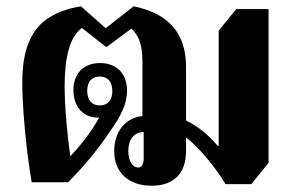

<svg xmlns="http://www.w3.org/2000/svg" viewBox="-20 -581 939 612"><path d="M573 -100V-143C612 -114 669 -45 699 6H781L836 -62V-552H733L677 -483V-116H674C645 -150 615 -176 573 -197V-368C573 -480 512 -539 406 -561L317 -491L238 -561C94 -537 51 -453 51 -316C51 -257 60 -122 81 0H197C245 -48 294 -106 336 -170C362 -208 385 -246 385 -292C385 -346 352 -380 299 -380C248 -380 214 -348 214 -294C214 -240 246 -206 293 -206H296C272 -162 236 -116 204 -83C194 -154 186 -242 186 -306C186 -398 202 -463 241 -492L317 -432H321L399 -490C419 -469 434 -448 434 -383V-211C380 -206 344 -161 344 -100C344 -31 390 11 463 11C532 11 573 -26 573 -100ZM298 -245C273 -245 258 -262 258 -291C258 -321 273 -337 298 -337C323 -337 338 -321 338 -291C338 -261 323 -245 298 -245ZM420 -47C404 -47 389 -66 389 -100C389 -135 406 -160 438 -160V-77C438 -59 433 -47 420 -47Z"/></svg>

Font: Noto Serif Thai SemiCondensed Extra
Style: Regular
Weight: 800
Width: 4
Designer: Monotype Design Team
Foundry: Monotype Imaging Inc.
Version: Version 1.901